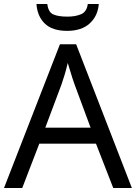

<svg xmlns="http://www.w3.org/2000/svg" viewBox="-20 -938 679 958"><path d="M545 0 459 -221H176L91 0H0L279 -717H360L638 0ZM352 -517Q349 -525 342 -546Q335 -567 328.5 -589.5Q322 -612 318 -624Q311 -593 302 -563.5Q293 -534 287 -517L206 -301H432ZM473 -918Q468 -858 427.5 -821Q387 -784 315 -784Q241 -784 203.5 -820.5Q166 -857 162 -918H216Q221 -877 246 -866Q271 -855 317 -855Q356 -855 384.5 -867Q413 -879 418 -918Z"/></svg>

Font: Noto Sans Old South Arabian
Style: Regular
Weight: 400
Designer: Monotype Design Team
Foundry: Monotype Imaging Inc.
Version: Version 2.001; ttfautohint (v1.8.4.7-5d5b)